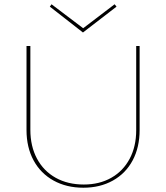

<svg xmlns="http://www.w3.org/2000/svg" viewBox="-20 -873 777 898"><path d="M368 -721 213 -842 221 -853 369 -741 516 -853 525 -842ZM633 -658V-265Q633 -184 600.5 -123Q568 -62 508 -28.5Q448 5 370 5Q291 5 230.5 -28.5Q170 -62 137 -123Q104 -184 104 -265V-658H122V-266Q122 -189 153 -131Q184 -73 240.5 -41.5Q297 -10 372 -10Q445 -10 500.5 -41.5Q556 -73 586.5 -130.5Q617 -188 617 -264V-658Z"/></svg>

Font: Ysabeau SC Thin
Style: Regular
Weight: 200
Designer: Christian Thalmann (Catharsis Fonts)
Version: Version 0.003